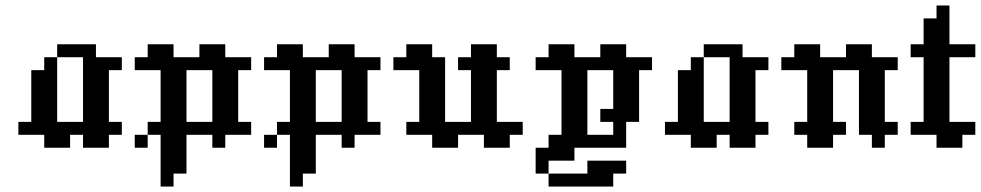

<svg xmlns="http://www.w3.org/2000/svg" viewBox="-20 -544 3611 707"><path d="M95.2 -95.2H142.9V-47.6H95.2ZM142.9 -95.2H190.5V-47.6H142.9ZM190.5 -95.2H238.1V-47.6H190.5ZM238.1 -95.2H285.7V-47.6H238.1ZM142.9 -47.6H190.5V0H142.9ZM190.5 -47.6H238.1V0H190.5ZM47.6 -95.2H95.2V-47.6H47.6ZM95.2 -142.9H142.9V-95.2H95.2ZM95.2 -190.5H142.9V-142.9H95.2ZM95.2 -238.1H142.9V-190.5H95.2ZM142.9 -142.9H190.5V-95.2H142.9ZM142.9 -190.5H190.5V-142.9H142.9ZM142.9 -238.1H190.5V-190.5H142.9ZM142.9 -285.7H190.5V-238.1H142.9ZM285.7 -333.3H333.3V-285.7H285.7ZM285.7 -285.7H333.3V-238.1H285.7ZM333.3 -285.7H381V-238.1H333.3ZM285.7 -238.1H333.3V-190.5H285.7ZM333.3 -238.1H381V-190.5H333.3ZM333.3 -190.5H381V-142.9H333.3ZM285.7 -190.5H333.3V-142.9H285.7ZM285.7 -142.9H333.3V-95.2H285.7ZM333.3 -142.9H381V-95.2H333.3ZM285.7 -95.2H333.3V-47.6H285.7ZM285.7 -47.6H333.3V0H285.7ZM333.3 -47.6H381V0H333.3ZM333.3 -95.2H381V-47.6H333.3ZM381 -95.2H428.6V-47.6H381ZM190.5 -381H238.1V-333.3H190.5ZM238.1 -381H285.7V-333.3H238.1ZM285.7 -381H333.3V-333.3H285.7ZM381 -333.3H428.6V-285.7H381ZM333.3 -333.3H381V-285.7H333.3ZM142.9 -333.3H190.5V-285.7H142.9ZM95.2 -285.7H142.9V-238.1H95.2Z M476.2 -47.6H523.8V0H476.2ZM523.8 -95.2H571.4V-47.6H523.8ZM571.4 -47.6H619V0H571.4ZM571.4 -95.2H619V-47.6H571.4ZM571.4 -142.9H619V-95.2H571.4ZM619 -142.9H666.7V-95.2H619ZM619 -190.5H666.7V-142.9H619ZM619 -95.2H666.7V-47.6H619ZM619 -47.6H666.7V0H619ZM571.4 0H619V47.6H571.4ZM571.4 47.6H619V95.2H571.4ZM571.4 95.2H619V142.9H571.4ZM619 47.6H666.7V95.2H619ZM619 0H666.7V47.6H619ZM571.4 -190.5H619V-142.9H571.4ZM571.4 -238.1H619V-190.5H571.4ZM571.4 -285.7H619V-238.1H571.4ZM571.4 -333.3H619V-285.7H571.4ZM476.2 -333.3H523.8V-285.7H476.2ZM523.8 -333.3H571.4V-285.7H523.8ZM523.8 -381H571.4V-333.3H523.8ZM571.4 -381H619V-333.3H571.4ZM619 -333.3H666.7V-285.7H619ZM666.7 -333.3H714.3V-285.7H666.7ZM714.3 -333.3H761.9V-285.7H714.3ZM761.9 -333.3H809.5V-285.7H761.9ZM809.5 -333.3H857.1V-285.7H809.5ZM714.3 -381H761.9V-333.3H714.3ZM761.9 -381H809.5V-333.3H761.9ZM857.1 -333.3H904.8V-285.7H857.1ZM809.5 -285.7H857.1V-238.1H809.5ZM809.5 -238.1H857.1V-190.5H809.5ZM809.5 -190.5H857.1V-142.9H809.5ZM809.5 -142.9H857.1V-95.2H809.5ZM761.9 -142.9H809.5V-95.2H761.9ZM761.9 -190.5H809.5V-142.9H761.9ZM761.9 -238.1H809.5V-190.5H761.9ZM761.9 -285.7H809.5V-238.1H761.9ZM619 -238.1H666.7V-190.5H619ZM619 -285.7H666.7V-238.1H619ZM761.9 -47.6H809.5V0H761.9ZM761.9 -95.2H809.5V-47.6H761.9ZM809.5 -95.2H857.1V-47.6H809.5ZM857.1 -95.2H904.8V-47.6H857.1ZM714.3 -95.2H761.9V-47.6H714.3ZM666.7 -95.2H714.3V-47.6H666.7Z M952.4 -47.6H1000V0H952.4ZM1000 -95.2H1047.6V-47.6H1000ZM1047.6 -47.6H1095.2V0H1047.6ZM1047.6 -95.2H1095.2V-47.6H1047.6ZM1047.6 -142.9H1095.2V-95.2H1047.6ZM1095.2 -142.9H1142.9V-95.2H1095.2ZM1095.2 -190.5H1142.9V-142.9H1095.2ZM1095.2 -95.2H1142.9V-47.6H1095.2ZM1095.2 -47.6H1142.9V0H1095.2ZM1047.6 0H1095.2V47.6H1047.6ZM1047.6 47.6H1095.2V95.2H1047.6ZM1047.6 95.2H1095.2V142.9H1047.6ZM1095.2 47.6H1142.9V95.2H1095.2ZM1095.2 0H1142.9V47.6H1095.2ZM1047.6 -190.5H1095.2V-142.9H1047.6ZM1047.6 -238.1H1095.2V-190.5H1047.6ZM1047.6 -285.7H1095.2V-238.1H1047.6ZM1047.6 -333.3H1095.2V-285.7H1047.6ZM952.4 -333.3H1000V-285.7H952.4ZM1000 -333.3H1047.6V-285.7H1000ZM1000 -381H1047.6V-333.3H1000ZM1047.6 -381H1095.2V-333.3H1047.6ZM1095.2 -333.3H1142.9V-285.7H1095.2ZM1142.9 -333.3H1190.5V-285.7H1142.9ZM1190.5 -333.3H1238.1V-285.7H1190.5ZM1238.1 -333.3H1285.7V-285.7H1238.1ZM1285.7 -333.3H1333.3V-285.7H1285.7ZM1190.5 -381H1238.1V-333.3H1190.5ZM1238.1 -381H1285.7V-333.3H1238.1ZM1333.3 -333.3H1381V-285.7H1333.3ZM1285.7 -285.7H1333.3V-238.1H1285.7ZM1285.7 -238.1H1333.3V-190.5H1285.7ZM1285.7 -190.5H1333.3V-142.9H1285.7ZM1285.7 -142.9H1333.3V-95.2H1285.7ZM1238.1 -142.9H1285.7V-95.2H1238.1ZM1238.1 -190.5H1285.7V-142.9H1238.1ZM1238.1 -238.1H1285.7V-190.5H1238.1ZM1238.1 -285.7H1285.7V-238.1H1238.1ZM1095.2 -238.1H1142.9V-190.5H1095.2ZM1095.2 -285.7H1142.9V-238.1H1095.2ZM1238.1 -47.6H1285.7V0H1238.1ZM1238.1 -95.2H1285.7V-47.6H1238.1ZM1285.7 -95.2H1333.3V-47.6H1285.7ZM1333.3 -95.2H1381V-47.6H1333.3ZM1190.5 -95.2H1238.1V-47.6H1190.5ZM1142.9 -95.2H1190.5V-47.6H1142.9Z M1428.6 -333.3H1476.2V-285.7H1428.6ZM1476.2 -333.3H1523.8V-285.7H1476.2ZM1523.8 -333.3H1571.4V-285.7H1523.8ZM1571.4 -333.3H1619V-285.7H1571.4ZM1476.2 -381H1523.8V-333.3H1476.2ZM1523.8 -381H1571.4V-333.3H1523.8ZM1666.7 -333.3H1714.3V-285.7H1666.7ZM1714.3 -333.3H1761.9V-285.7H1714.3ZM1761.9 -333.3H1809.5V-285.7H1761.9ZM1809.5 -333.3H1857.1V-285.7H1809.5ZM1714.3 -381H1761.9V-333.3H1714.3ZM1761.9 -381H1809.5V-333.3H1761.9ZM1571.4 -285.7H1619V-238.1H1571.4ZM1523.8 -285.7H1571.4V-238.1H1523.8ZM1523.8 -238.1H1571.4V-190.5H1523.8ZM1523.8 -190.5H1571.4V-142.9H1523.8ZM1571.4 -190.5H1619V-142.9H1571.4ZM1571.4 -142.9H1619V-95.2H1571.4ZM1571.4 -238.1H1619V-190.5H1571.4ZM1523.8 -142.9H1571.4V-95.2H1523.8ZM1714.3 -285.7H1761.9V-238.1H1714.3ZM1761.9 -285.7H1809.5V-238.1H1761.9ZM1761.9 -238.1H1809.5V-190.5H1761.9ZM1761.9 -190.5H1809.5V-142.9H1761.9ZM1761.9 -142.9H1809.5V-95.2H1761.9ZM1714.3 -190.5H1761.9V-142.9H1714.3ZM1714.3 -238.1H1761.9V-190.5H1714.3ZM1714.3 -142.9H1761.9V-95.2H1714.3ZM1476.2 -95.2H1523.8V-47.6H1476.2ZM1523.8 -95.2H1571.4V-47.6H1523.8ZM1571.4 -95.2H1619V-47.6H1571.4ZM1619 -95.2H1666.7V-47.6H1619ZM1666.7 -95.2H1714.3V-47.6H1666.7ZM1714.3 -95.2H1761.9V-47.6H1714.3ZM1761.9 -95.2H1809.5V-47.6H1761.9ZM1809.5 -95.2H1857.1V-47.6H1809.5ZM1571.4 -47.6H1619V0H1571.4ZM1619 -47.6H1666.7V0H1619ZM1857.1 -95.2H1904.8V-47.6H1857.1ZM1809.5 -47.6H1857.1V0H1809.5ZM1761.9 -47.6H1809.5V0H1761.9Z M1952.4 -333.3H2000V-285.7H1952.4ZM2000 -333.3H2047.6V-285.7H2000ZM2047.6 -333.3H2095.2V-285.7H2047.6ZM2095.2 -333.3H2142.9V-285.7H2095.2ZM2142.9 -333.3H2190.5V-285.7H2142.9ZM2190.5 -333.3H2238.1V-285.7H2190.5ZM2238.1 -333.3H2285.7V-285.7H2238.1ZM2285.7 -333.3H2333.3V-285.7H2285.7ZM2000 -381H2047.6V-333.3H2000ZM2047.6 -381H2095.2V-333.3H2047.6ZM2190.5 -381H2238.1V-333.3H2190.5ZM2238.1 -381H2285.7V-333.3H2238.1ZM2333.3 -333.3H2381V-285.7H2333.3ZM2285.7 -285.7H2333.3V-238.1H2285.7ZM2285.7 -238.1H2333.3V-190.5H2285.7ZM2285.7 -190.5H2333.3V-142.9H2285.7ZM2238.1 -190.5H2285.7V-142.9H2238.1ZM2238.1 -238.1H2285.7V-190.5H2238.1ZM2238.1 -285.7H2285.7V-238.1H2238.1ZM2047.6 -285.7H2095.2V-238.1H2047.6ZM2095.2 -285.7H2142.9V-238.1H2095.2ZM2095.2 -238.1H2142.9V-190.5H2095.2ZM2095.2 -190.5H2142.9V-142.9H2095.2ZM2047.6 -190.5H2095.2V-142.9H2047.6ZM2047.6 -238.1H2095.2V-190.5H2047.6ZM2047.6 -142.9H2095.2V-95.2H2047.6ZM2095.2 -142.9H2142.9V-95.2H2095.2ZM2095.2 -95.2H2142.9V-47.6H2095.2ZM2047.6 -95.2H2095.2V-47.6H2047.6ZM2095.2 -47.6H2142.9V0H2095.2ZM2047.6 -47.6H2095.2V0H2047.6ZM2000 -47.6H2047.6V0H2000ZM2000 0H2047.6V47.6H2000ZM1952.4 0H2000V47.6H1952.4ZM1952.4 47.6H2000V95.2H1952.4ZM2238.1 -95.2H2285.7V-47.6H2238.1ZM2285.7 -142.9H2333.3V-95.2H2285.7ZM2238.1 -142.9H2285.7V-95.2H2238.1ZM2190.5 -142.9H2238.1V-95.2H2190.5ZM2238.1 -47.6H2285.7V0H2238.1ZM2190.5 -47.6H2238.1V0H2190.5ZM2142.9 -47.6H2190.5V0H2142.9ZM2238.1 47.6H2285.7V95.2H2238.1ZM2190.5 47.6H2238.1V95.2H2190.5ZM2190.5 95.2H2238.1V142.9H2190.5ZM2142.9 95.2H2190.5V142.9H2142.9ZM2142.9 47.6H2190.5V95.2H2142.9ZM2095.2 95.2H2142.9V142.9H2095.2ZM2047.6 95.2H2095.2V142.9H2047.6ZM2000 95.2H2047.6V142.9H2000ZM2047.6 0H2095.2V47.6H2047.6Z M2476.2 -95.2H2523.8V-47.6H2476.2ZM2523.8 -95.2H2571.4V-47.6H2523.8ZM2571.4 -95.2H2619V-47.6H2571.4ZM2619 -95.2H2666.7V-47.6H2619ZM2523.8 -47.6H2571.4V0H2523.8ZM2571.4 -47.6H2619V0H2571.4ZM2428.6 -95.2H2476.2V-47.6H2428.6ZM2476.2 -142.9H2523.8V-95.2H2476.2ZM2476.2 -190.5H2523.8V-142.9H2476.2ZM2476.2 -238.1H2523.8V-190.5H2476.2ZM2523.8 -142.9H2571.4V-95.2H2523.8ZM2523.8 -190.5H2571.4V-142.9H2523.8ZM2523.8 -238.1H2571.4V-190.5H2523.8ZM2523.8 -285.7H2571.4V-238.1H2523.8ZM2666.7 -333.3H2714.3V-285.7H2666.7ZM2666.7 -285.7H2714.3V-238.1H2666.7ZM2714.3 -285.7H2761.9V-238.1H2714.3ZM2666.7 -238.1H2714.3V-190.5H2666.7ZM2714.3 -238.1H2761.9V-190.5H2714.3ZM2714.3 -190.5H2761.9V-142.9H2714.3ZM2666.7 -190.5H2714.3V-142.9H2666.7ZM2666.7 -142.9H2714.3V-95.2H2666.7ZM2714.3 -142.9H2761.9V-95.2H2714.3ZM2666.7 -95.2H2714.3V-47.6H2666.7ZM2666.7 -47.6H2714.3V0H2666.7ZM2714.3 -47.6H2761.9V0H2714.3ZM2714.3 -95.2H2761.9V-47.6H2714.3ZM2761.9 -95.2H2809.5V-47.6H2761.9ZM2571.4 -381H2619V-333.3H2571.4ZM2619 -381H2666.7V-333.3H2619ZM2666.7 -381H2714.3V-333.3H2666.7ZM2761.9 -333.3H2809.5V-285.7H2761.9ZM2714.3 -333.3H2761.9V-285.7H2714.3ZM2523.8 -333.3H2571.4V-285.7H2523.8ZM2476.2 -285.7H2523.8V-238.1H2476.2Z M2904.8 -95.2H2952.4V-47.6H2904.8ZM2952.4 -95.2H3000V-47.6H2952.4ZM3000 -95.2H3047.6V-47.6H3000ZM3047.6 -95.2H3095.2V-47.6H3047.6ZM2952.4 -47.6H3000V0H2952.4ZM3000 -47.6H3047.6V0H3000ZM3142.9 -95.2H3190.5V-47.6H3142.9ZM3190.5 -95.2H3238.1V-47.6H3190.5ZM3238.1 -95.2H3285.7V-47.6H3238.1ZM3190.5 -47.6H3238.1V0H3190.5ZM3190.5 -142.9H3238.1V-95.2H3190.5ZM3142.9 -142.9H3190.5V-95.2H3142.9ZM3142.9 -190.5H3190.5V-142.9H3142.9ZM3142.9 -238.1H3190.5V-190.5H3142.9ZM3190.5 -238.1H3238.1V-190.5H3190.5ZM3190.5 -190.5H3238.1V-142.9H3190.5ZM2952.4 -142.9H3000V-95.2H2952.4ZM3000 -142.9H3047.6V-95.2H3000ZM3000 -190.5H3047.6V-142.9H3000ZM2952.4 -190.5H3000V-142.9H2952.4ZM2952.4 -238.1H3000V-190.5H2952.4ZM3000 -238.1H3047.6V-190.5H3000ZM3190.5 -285.7H3238.1V-238.1H3190.5ZM3142.9 -285.7H3190.5V-238.1H3142.9ZM3000 -285.7H3047.6V-238.1H3000ZM2952.4 -333.3H3000V-285.7H2952.4ZM2952.4 -285.7H3000V-238.1H2952.4ZM3238.1 -333.3H3285.7V-285.7H3238.1ZM3190.5 -333.3H3238.1V-285.7H3190.5ZM3142.9 -333.3H3190.5V-285.7H3142.9ZM3000 -333.3H3047.6V-285.7H3000ZM3047.6 -333.3H3095.2V-285.7H3047.6ZM3095.2 -333.3H3142.9V-285.7H3095.2ZM2904.8 -333.3H2952.4V-285.7H2904.8ZM2857.1 -333.3H2904.8V-285.7H2857.1ZM2904.8 -381H2952.4V-333.3H2904.8ZM2952.4 -381H3000V-333.3H2952.4ZM3095.2 -381H3142.9V-333.3H3095.2ZM3142.9 -381H3190.5V-333.3H3142.9Z M3333.3 -95.2H3381V-47.6H3333.3ZM3381 -95.2H3428.6V-47.6H3381ZM3428.6 -95.2H3476.2V-47.6H3428.6ZM3476.2 -95.2H3523.8V-47.6H3476.2ZM3523.8 -95.2H3571.4V-47.6H3523.8ZM3428.6 -47.6H3476.2V0H3428.6ZM3476.2 -47.6H3523.8V0H3476.2ZM3381 -142.9H3428.6V-95.2H3381ZM3428.6 -142.9H3476.2V-95.2H3428.6ZM3428.6 -190.5H3476.2V-142.9H3428.6ZM3428.6 -238.1H3476.2V-190.5H3428.6ZM3381 -238.1H3428.6V-190.5H3381ZM3381 -190.5H3428.6V-142.9H3381ZM3381 -285.7H3428.6V-238.1H3381ZM3428.6 -285.7H3476.2V-238.1H3428.6ZM3428.6 -333.3H3476.2V-285.7H3428.6ZM3428.6 -381H3476.2V-333.3H3428.6ZM3381 -333.3H3428.6V-285.7H3381ZM3381 -381H3428.6V-333.3H3381ZM3333.3 -381H3381V-333.3H3333.3ZM3476.2 -381H3523.8V-333.3H3476.2ZM3381 -428.6H3428.6V-381H3381ZM3428.6 -428.6H3476.2V-381H3428.6ZM3428.6 -476.2H3476.2V-428.6H3428.6ZM3381 -476.2H3428.6V-428.6H3381ZM3428.6 -523.8H3476.2V-476.2H3428.6ZM3523.8 -381H3571.4V-333.3H3523.8Z"/></svg>

Font: Jacquard 12
Style: Regular
Weight: 400
Designer: Sarah Cadigan-Fried
Version: Version 1.000; ttfautohint (v1.8.4.7-5d5b)